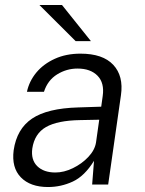

<svg xmlns="http://www.w3.org/2000/svg" viewBox="-20 -743 584 773"><path d="M173.5 10Q102 10 64 -29Q26 -68 35 -138Q47.5 -224 109 -265.5Q170.5 -307 295 -310.5L387.5 -313.5L393.5 -356.5Q401 -409 372.8 -438Q344.5 -467 292 -467Q248 -467 210 -443.5Q172 -420 157 -373.5H88.5Q97.5 -416 126.2 -450.8Q155 -485.5 200.5 -506.2Q246 -527 304 -527Q394 -527 436 -482Q478 -437 467 -360L415.5 0H351L358.5 -95.5Q320.5 -34 273 -12Q225.5 10 173.5 10ZM203 -48.5Q237.5 -48.5 273.5 -66Q309.5 -83.5 335.5 -111Q361.5 -138.5 366.5 -169L379.5 -261L303 -259.5Q211.5 -258 165.2 -231.5Q119 -205 110 -145Q104 -99.5 130 -74Q156 -48.5 203 -48.5ZM229.5 -723H138.5L284.5 -577.5H346Z"/></svg>

Font: Public Sans Light
Style: Italic
Weight: 300
Italic angle: -8°
Designer: The Public Sans project authors (U.S. Web Design System). Libre Franklin designed by Pablo Impallari and Rodrigo Fuenzal
Version: Version 1.007; ttfautohint (v1.8.1) -l 8 -r 50 -G 200 -x 14 